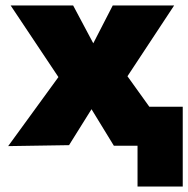

<svg xmlns="http://www.w3.org/2000/svg" viewBox="-20 -535 691 705"><path d="M485 150V-143H651V150ZM10 1.5 194.5 -252 19 -515H248.5L322.5 -376L394 -515H619.5L448 -255L631 0H398L316 -134L233.5 -2Z"/></svg>

Font: Geologica Roman ExtraBold
Style: Regular
Weight: 800
Designer: Sindre Bremnes, Frode Helland
Foundry: Monokrom Skriftforlag AS
Version: Version 1.010;gftools[0.9.28]